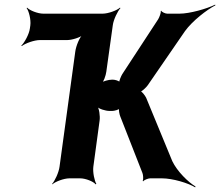

<svg xmlns="http://www.w3.org/2000/svg" viewBox="-20 -770 950 829"><path d="M499 -268 595 -23C598 -16 600 5 596 11L598 13C602 7 620 0 628 0H679C725 0 792 20 823 39L824 35C793 17 745 -30 724 -74L611 -348C606 -358 592 -377 584 -377L583 -373C591 -373 611 -392 618 -402L779 -636C811 -680 873 -728 910 -747L909 -750C873 -732 799 -711 755 -711H702C694 -711 678 -718 676 -724L674 -722C676 -716 668 -695 663 -687L508 -450C503 -442 493 -419 495 -413L497 -415C495 -421 476 -426 468 -426H463C449 -426 423 -419 414 -411L418 -408C427 -416 437 -444 439 -460L467 -661C470 -685 488 -722 500 -735L498 -737C485 -725 447 -711 423 -711H167C143 -711 108 -725 97 -737L95 -735C105 -722 114 -685 111 -661L109 -647C106 -623 86 -586 72 -573L74 -571C89 -583 128 -597 152 -597H270C290 -597 327 -608 341 -621L339 -623C324 -611 308 -571 305 -547L237 -50C234 -26 217 11 205 24L206 26C219 14 256 0 280 0H326C350 0 384 14 393 26L396 24C388 11 380 -26 383 -50L410 -249C413 -269 408 -303 399 -314L397 -311C406 -300 435 -291 453 -291H465C473 -291 493 -296 497 -302L495 -304C491 -298 496 -275 499 -268Z"/></svg>

Font: Asimov
Style: EdgeNarIt
Weight: 500
Designer: Google
Version: Version 2.000980: 2014